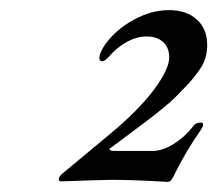

<svg xmlns="http://www.w3.org/2000/svg" viewBox="-20 -796 429 379"><path d="M202 -441Q182 -441 101 -438Q96 -438 96 -442Q96 -445 98.5 -448.5Q101 -452 104 -454L199 -533Q253 -578 283.5 -618.5Q314 -659 314 -683Q314 -702 302 -713Q290 -724 269 -724Q250 -724 230 -713Q210 -702 194 -683Q186 -675 182 -675Q174 -675 177 -688Q184 -708 205 -728.5Q226 -749 255 -762.5Q284 -776 314 -776Q348 -776 368.5 -757.5Q389 -739 389 -707Q389 -681 376 -661.5Q363 -642 347 -625.5Q331 -609 326 -604Q309 -587 268 -556Q227 -525 216 -517L197 -503L196 -502Q196 -498 206 -498H281Q300 -498 321.5 -511Q343 -524 360 -545Q365 -554 377 -554Q381 -554 381 -550Q381 -547 378 -542Q346 -496 324 -451Q318 -437 311 -437Q243 -441 202 -441Z"/></svg>

Font: EB Garamond Medium
Style: Italic
Weight: 500
Italic angle: -17.2°
Designer: Georg Duffner and Octavio Pardo
Foundry: Georg Duffner
Version: Version 1.000